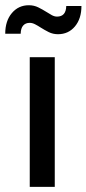

<svg xmlns="http://www.w3.org/2000/svg" viewBox="-44 -732 338 752"><path d="M170.5 0H72.5V-508H170.5ZM183 -598Q163.5 -598 147 -606.2Q130.5 -614.5 115.5 -624Q104 -631.5 93.2 -637Q82.5 -642.5 72.5 -642.5Q56 -642.5 46.8 -632Q37.5 -621.5 37 -600H-23.5Q-23.5 -650 2.5 -680.8Q28.5 -711.5 69 -711.5Q89 -711.5 105.8 -703.2Q122.5 -695 137.5 -685.5Q149 -678 159.2 -672.5Q169.5 -667 179.5 -667Q214.5 -667 215.5 -708.5H275Q275 -659 249.5 -628.5Q224 -598 183 -598Z"/></svg>

Font: Verano Sans Medium
Style: Regular
Weight: 500
Designer: Lukasz Dziedzic with Adam Twardoch and Botio Nikoltchev
Foundry: tyPoland Lukasz Dziedzic
Version: Version 3.001;December 28, 2019;FontCreator 12.0.0.2547 64-b